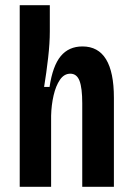

<svg xmlns="http://www.w3.org/2000/svg" viewBox="-20 -720 510 740"><path d="M56 0V-700H172V-599Q172 -554 165.5 -497Q159 -440 150 -385H171Q183 -466 214 -503.5Q245 -541 298 -541Q419 -541 419 -343V0H297V-322Q297 -381 286.5 -408.5Q276 -436 251 -436Q227 -436 211 -412.5Q195 -389 186.5 -352Q178 -315 177 -274V0Z"/></svg>

Font: Bricolage Grotesque 12pt Condensed SemiBold
Style: Regular
Weight: 600
Width: 3
Designer: Mathieu Triay
Foundry: Atelier Triay
Version: Version 1.001; ttfautohint (v1.8.4.7-5d5b);gftools[0.9.33.de